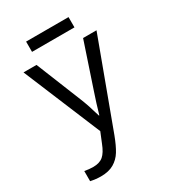

<svg xmlns="http://www.w3.org/2000/svg" viewBox="-221 -805 1042 1164"><g transform="rotate(-30 300.0 -222.5)"><path d="M64 237V166Q96 172 124 172Q169 172 194.5 150Q220 128 240 76L269 5L44 -536H135L262 -221Q285 -165 309 -81H312Q333 -155 356 -222L461 -536H555L331 69Q308 130 285.5 166.5Q263 203 227 224Q191 245 136 245Q102 245 64 237ZM151 -690H448V-618H151Z"/></g></svg>

Font: Noto Sans Mono UI
Style: Regular
Weight: 400
Monospace: yes
Designer: Monotype Design team
Foundry: Monotype Imaging Inc.
Version: Version 1.000